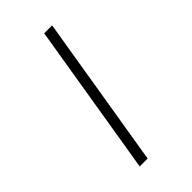

<svg xmlns="http://www.w3.org/2000/svg" viewBox="-285 -913 1147 1147"><g transform="rotate(-45 288.0 -340.0)"><path d="M175 143H242L401 -823H334Z"/></g></svg>

Font: Iosevka Sparkle Light Oblique
Style: Regular
Weight: 300
Italic angle: -9°
Designer: Belleve Invis
Foundry: Belleve Invis
Version: Version 4.5.0; ttfautohint (v1.8.3)